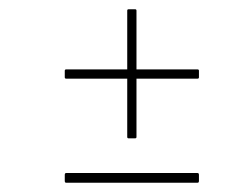

<svg xmlns="http://www.w3.org/2000/svg" viewBox="-20 -484 529 415"><path d="M258 -185Q255 -185 255 -188V-314H123Q120 -314 120 -317V-331Q120 -334 123 -334H255V-461Q255 -464 258 -464H272Q275 -464 275 -461V-334H407Q410 -334 410 -331V-317Q410 -314 407 -314H275V-188Q275 -185 272 -185ZM123 -89Q120 -89 120 -93V-106Q120 -110 123 -110H407Q410 -110 410 -106V-93Q410 -89 407 -89Z"/></svg>

Font: Sofia Sans Condensed Thin
Style: Italic
Weight: 250
Italic angle: -9°
Version: Version 4.100